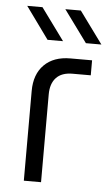

<svg xmlns="http://www.w3.org/2000/svg" viewBox="-52 -742 449 778"><g transform="rotate(5 172.5 -353.5)"><path d="M121 -577 27 -707H89L184 -577ZM277 -577 182 -707H245L340 -577ZM75 0V-365Q75 -433 113.5 -471.5Q152 -510 220 -510H308V-449H234Q190 -449 167.5 -425Q145 -401 145 -357V0Z"/></g></svg>

Font: MuseoModerno Light
Style: Regular
Weight: 300
Designer: Pablo Cosgaya, Héctor Gatti, Marcela Romero, and the Authors of The MuseoModerno Project.
Foundry: Omnibus-Type Team
Version: Version 1.001